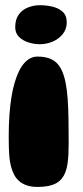

<svg xmlns="http://www.w3.org/2000/svg" viewBox="-20 -483 318 738"><path d="M123.5 -265.5Q147.5 -265.5 165.8 -259.8Q184 -254 197 -241.8Q210 -229.5 218.5 -210.2Q227 -191 232.2 -164.8Q237.5 -138.5 240 -104.2Q242.5 -70 243.2 -27.5Q244 15 244 66.5Q244 89.5 243 109.5Q242 129.5 239.5 146.5Q237 163.5 231.8 177.8Q226.5 192 218 202.8Q209.5 213.5 196.8 220.8Q184 228 166.2 231.8Q148.5 235.5 125 235.5Q101 235.5 83.8 229.8Q66.5 224 54.2 213.5Q42 203 34.5 188.8Q27 174.5 22.5 157.5Q18 140.5 16.2 121.2Q14.5 102 14 82Q13.5 62 13.5 42Q13.5 -2.5 16.2 -40.5Q19 -78.5 24 -109.8Q29 -141 36.5 -166Q44 -191 53.2 -209.8Q62.5 -228.5 73.5 -240.8Q84.5 -253 97 -259.2Q109.5 -265.5 123.5 -265.5ZM133.5 -463Q156.5 -463 180.2 -457.8Q204 -452.5 220.2 -438.5Q236.5 -424.5 236.5 -397Q236.5 -371 221.2 -352Q206 -333 182.2 -323Q158.5 -313 132.5 -313Q112 -313 90 -319.8Q68 -326.5 53.2 -341Q38.5 -355.5 38.5 -378.5Q38.5 -408.5 52.2 -427.2Q66 -446 88 -454.5Q110 -463 133.5 -463Z"/></svg>

Font: Gluten Black
Style: Regular
Weight: 900
Designer: Tyler Finck
Foundry: Etcetera Type Company
Version: Version 1.300